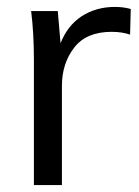

<svg xmlns="http://www.w3.org/2000/svg" viewBox="-20 -535 402 555"><path d="M312 -515Q337 -515 358 -509L356 -435Q332 -443 303 -443Q230 -443 195 -398Q159 -352 159 -287V0H78V-362Q78 -401 76 -436Q74 -471 70 -503H147L155 -410Q175 -461 216 -488Q258 -515 312 -515Z"/></svg>

Font: PRinguin Sans
Style: Regular
Weight: 400
Designer: Vernon Adams
Foundry: Vernon Adams
Version: ""